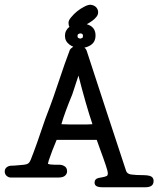

<svg xmlns="http://www.w3.org/2000/svg" viewBox="-45 -749 668 810"><path d="M302 -589Q305 -591 305 -598Q305 -608 294 -608Q290 -608 285 -605Q282 -603 282 -597Q282 -591 285 -589Q292 -586 294 -586Q297 -587 302 -589ZM248 -636Q244 -642 244 -653Q244 -663 255 -676Q278 -704 309 -720Q325 -729 337 -729Q353 -727 361 -718Q369 -709 369 -697.5Q369 -686 361 -677Q348 -661 321 -647Q330 -644 337 -640Q358 -627 358 -599.5Q358 -572 338 -559Q326 -551 311 -548Q318 -543 321 -534Q403 -282 487 -28Q491 -16 507 -13Q528 -10 563 -10Q575 -10 587 -7Q603 -2 603 14Q603 30 592 36Q583 41 568 41H387Q371 41 362.5 36.5Q354 32 354 21Q354 6 370 2Q378 0 388 -1.5Q398 -3 406 -7Q410 -10 410 -19Q410 -31 377 -120Q372 -134 368.5 -144Q365 -154 363 -159H194Q174 -112 161 -73Q158 -63 157 -58Q166 -54 187 -54H205Q216 -54 225 -49Q238 -43 238 -26Q238 -16 229.5 -8Q221 0 201 0H1Q-9 0 -17 -7Q-25 -14 -25 -25.5Q-25 -37 -16.5 -43.5Q-8 -50 3 -50Q15 -50 34 -52Q53 -54 56 -54Q68 -55 74.5 -60Q81 -65 85 -76Q106 -128 146 -247Q172 -315 180 -338.5Q188 -362 202 -403Q231 -490 248 -534Q250 -542 259 -548Q261 -550 264 -552Q256 -555 248 -561Q229 -575 229 -598Q229 -621 248 -636ZM214 -225Q231 -224 246 -224H289H323Q334 -224 345 -225Q318 -305 286 -430Q275 -395 260 -351Q227 -271 214 -225Z"/></svg>

Font: Scratch Savers
Style: Book
Weight: 400
Designer: Pablo Impallari, Rodrigo Fuenzalida, Brenda Gallo
Foundry: Pablo Impallari, Rodrigo Fuenzalida, Brenda Gallo
Version: Version 4.0b1